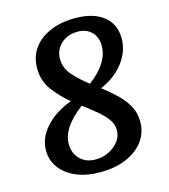

<svg xmlns="http://www.w3.org/2000/svg" viewBox="-110 -797 797 908"><g transform="rotate(-15 288.5 -342.5)"><path d="M513 -158Q513 -103 482 -62Q451 -21 396.5 2Q342 25 269 25Q203 25 153 4Q103 -17 75 -54.5Q47 -92 47 -141Q47 -202 94 -254Q141 -306 221 -336Q175 -374 141 -419.5Q107 -465 107 -527Q107 -582 136 -623Q165 -664 218 -687Q271 -710 341 -710Q430 -710 480 -670.5Q530 -631 530 -561Q530 -497 488 -442.5Q446 -388 375 -358Q410 -331 441.5 -301.5Q473 -272 493 -237Q513 -202 513 -158ZM223 -541Q223 -496 255 -460.5Q287 -425 330 -392Q430 -468 430 -551Q430 -594 404.5 -619.5Q379 -645 336 -645Q287 -645 255 -615.5Q223 -586 223 -541ZM159 -143Q159 -96 188 -67.5Q217 -39 264 -39Q299 -39 329 -54Q359 -69 377.5 -93.5Q396 -118 396 -147Q396 -177 377 -202.5Q358 -228 328 -252.5Q298 -277 265 -302Q210 -260 184.5 -221Q159 -182 159 -143Z"/></g></svg>

Font: Merienda Medium
Style: Regular
Weight: 500
Designer: Eduardo Rodriguez Tunni
Foundry: Eduardo Rodriguez Tunni
Version: Version 2.001; ttfautohint (v1.8.4.7-5d5b)